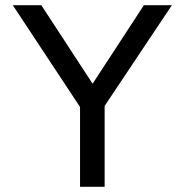

<svg xmlns="http://www.w3.org/2000/svg" viewBox="-20 -714 705 734"><path d="M286 0H380V-309L637 -694H530L334 -394L138 -694H29L286 -305Z"/></svg>

Font: Outfit
Style: Regular
Weight: 400
Designer: Rodrigo Fuenzalida
Foundry: fragTYPE
Version: Version 1.100;gftools[0.9.27]